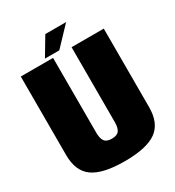

<svg xmlns="http://www.w3.org/2000/svg" viewBox="-192 -922 948 1038"><g transform="rotate(-30 282.0 -403.0)"><path d="M280.5 3Q416.5 3 478 -40.5Q539.5 -84 539.5 -184.5V-675H338.5V-208.5Q338.5 -171.5 326 -154.5Q313.5 -137.5 280.5 -137.5Q248 -137.5 235.5 -154.8Q223 -172 223 -208.5V-675H21.5V-184.5Q21.5 -84 83.2 -40.5Q145 3 280.5 3ZM183 -693.5H272.5L381 -807.5H251Z"/></g></svg>

Font: Anybody Condensed Black
Style: Regular
Weight: 900
Width: 3
Designer: Tyler Finck
Foundry: Etcetera Type Company
Version: Version 1.113;gftools[0.9.25]